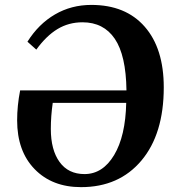

<svg xmlns="http://www.w3.org/2000/svg" viewBox="-20 -749 724 782"><path d="M310.1 13.2Q192.4 13.2 121.1 -60.1Q49.8 -133.3 49.8 -258.8Q49.8 -318.4 62 -380.9H495.1Q493.2 -523.9 447.5 -591.1Q401.9 -658.2 315.9 -658.2Q259.8 -658.2 214.1 -630.6Q168.5 -603 127.9 -546.9L91.8 -579.1Q137.2 -651.4 203.9 -690.2Q270.5 -729 352.1 -729Q491.7 -729 569.3 -640.4Q647 -551.8 647 -393.1Q647 -203.1 555.9 -95Q464.8 13.2 310.1 13.2ZM324.2 -40Q398.4 -40 444.8 -117.4Q491.2 -194.8 494.1 -330.1H194.8Q187 -275.4 187 -224.1Q187 -138.2 222.7 -89.1Q258.3 -40 324.2 -40Z"/></svg>

Font: Literata SemiBold
Style: Italic
Weight: 650
Italic angle: -2.39999°
Designer: Latin by Veronika Burian and Jose Scaglione. Greek by Irene Vlachou. Cyrillic by Vera Evstafieva
Foundry: TypeTogether
Version: Version 3.021